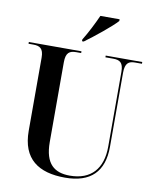

<svg xmlns="http://www.w3.org/2000/svg" viewBox="-100 -1006 884 1092"><g transform="rotate(10 342.5 -460.5)"><path d="M312 -781V-771H322C377 -811 470 -886 501 -921V-931H390C370 -886 340 -826 312 -781ZM351 10C499 10 573 -64 573 -207V-635C573 -692 595 -704 630 -704H670V-714H459V-704H504C542 -704 563 -692 563 -638V-206C563 -80 499 -6 376 -6C288 -6 231 -47 231 -175V-635C231 -692 253 -704 291 -704H319V-714H15V-704H43C80 -704 102 -692 102 -639V-217C102 -54 198 10 351 10Z"/></g></svg>

Font: Noto Serif Display SemiCondensed SemiBold
Style: Regular
Weight: 600
Width: 4
Designer: Monotype Design Team
Foundry: Monotype Imaging Inc.
Version: Version 2.009